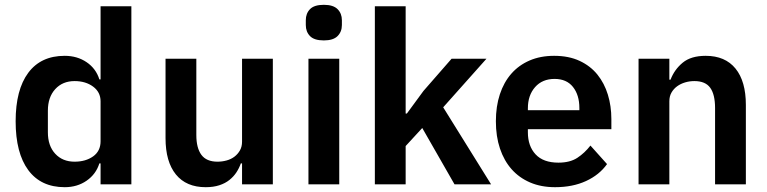

<svg xmlns="http://www.w3.org/2000/svg" viewBox="-20 -766 3188 798"><path d="M398 -87H393Q379 -42 340 -15Q301 12 249 12Q150 12 97.5 -59Q45 -130 45 -262Q45 -393 97.5 -463.5Q150 -534 249 -534Q301 -534 340 -507.5Q379 -481 393 -436H398V-740H526V0H398ZM290 -94Q336 -94 367 -116Q398 -138 398 -179V-345Q398 -383 367 -406Q336 -429 290 -429Q240 -429 209.5 -395.5Q179 -362 179 -306V-216Q179 -160 209.5 -127Q240 -94 290 -94Z M986 -87H981Q974 -67 962.5 -49.5Q951 -32 933.5 -18Q916 -4 891.5 4Q867 12 835 12Q754 12 711 -41Q668 -94 668 -192V-522H796V-205Q796 -151 817 -122.5Q838 -94 884 -94Q903 -94 921.5 -99Q940 -104 954 -114.5Q968 -125 977 -140.5Q986 -156 986 -177V-522H1114V0H986Z M1326 -598Q1286 -598 1268.5 -616Q1251 -634 1251 -662V-682Q1251 -710 1268.5 -728Q1286 -746 1326 -746Q1365 -746 1383 -728Q1401 -710 1401 -682V-662Q1401 -634 1383 -616Q1365 -598 1326 -598ZM1262 -522H1390V0H1262Z M1538 -740H1666V-294H1671L1740 -388L1857 -522H2002L1822 -320L2021 0H1869L1735 -234L1666 -159V0H1538Z M2287 12Q2229 12 2183.5 -7.5Q2138 -27 2106.5 -62.5Q2075 -98 2058 -148.5Q2041 -199 2041 -262Q2041 -324 2057.5 -374Q2074 -424 2105 -459.5Q2136 -495 2181 -514.5Q2226 -534 2283 -534Q2344 -534 2389 -513Q2434 -492 2463 -456Q2492 -420 2506.5 -372.5Q2521 -325 2521 -271V-229H2174V-216Q2174 -159 2206 -124.5Q2238 -90 2301 -90Q2349 -90 2379.5 -110Q2410 -130 2434 -161L2503 -84Q2471 -39 2415.5 -13.5Q2360 12 2287 12ZM2285 -438Q2234 -438 2204 -404Q2174 -370 2174 -316V-308H2388V-317Q2388 -371 2361.5 -404.5Q2335 -438 2285 -438Z M2634 0V-522H2762V-435H2767Q2783 -477 2817.5 -505.5Q2852 -534 2913 -534Q2994 -534 3037 -481Q3080 -428 3080 -330V0H2952V-317Q2952 -373 2932 -401Q2912 -429 2866 -429Q2846 -429 2827.5 -423.5Q2809 -418 2794.5 -407.5Q2780 -397 2771 -381.5Q2762 -366 2762 -345V0Z"/></svg>

Font: IBM Plex Sans Hebrew SmBld
Style: Regular
Weight: 600
Designer: Mike Abbink, Paul van der Laan, Pieter van Rosmalen, Yanek Iontef
Foundry: Bold Monday
Version: Version 1.3